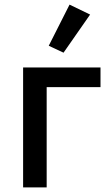

<svg xmlns="http://www.w3.org/2000/svg" viewBox="-20 -811 478 831"><path d="M255 -583 191 -613 281 -791 370 -748ZM80 0V-519H415V-434H182V0Z"/></svg>

Font: Anuphan Medium
Style: Regular
Weight: 500
Designer: Mike Abbink, Paul van der Laan, Pieter van Rosmalen, Mint Tantisuwanna
Foundry: Bold Monday; Cadson Demak
Version: Version 3.002;hotconv 1.0.109;makeotfexe 2.5.65596